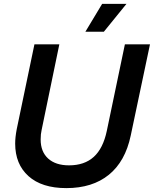

<svg xmlns="http://www.w3.org/2000/svg" viewBox="-20 -957 791 987"><path d="M58 -219Q58 -251 66 -293L157 -729H285L194 -289Q189 -268 189 -240Q189 -177 227.5 -142Q266 -107 335 -107Q414 -107 462 -150.5Q510 -194 529 -284L622 -729H751L652 -260Q624 -127 539.5 -58.5Q455 10 321 10Q195 10 126.5 -51.5Q58 -113 58 -219ZM505 -937H630L514 -794H419Z"/></svg>

Font: Mona Sans SemiBold
Style: Italic
Weight: 600
Italic angle: -11.7°
Designer: Deni Anggara
Foundry: GitHub
Version: Version 2.000